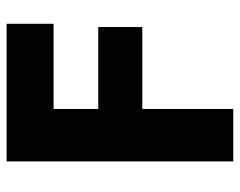

<svg xmlns="http://www.w3.org/2000/svg" viewBox="-94 -646 740 593"><g transform="rotate(-90 276.5 -350.0)"><path d="M186 -555H499V-700H186ZM186 -281H489V-417H186ZM74 -700V0H236V-700Z"/></g></svg>

Font: Jost
Style: Bold
Weight: 700
Version: Version 3.710